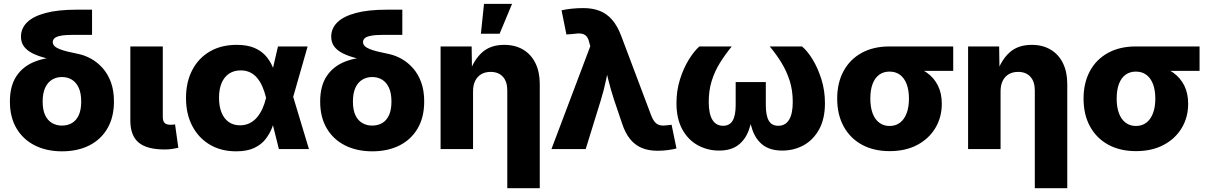

<svg xmlns="http://www.w3.org/2000/svg" viewBox="-20 -778 6298 1002"><path d="M303.7 11.7Q222.7 11.7 161.4 -19.3Q100.1 -50.3 65.9 -108.4Q31.7 -166.5 31.7 -248Q31.7 -329.6 65.9 -380.9Q100.1 -432.1 161.4 -456.3Q222.7 -480.5 303.2 -480.5V-457Q257.8 -464.8 218.8 -474.9Q179.7 -484.9 150.6 -499.3Q121.6 -513.7 105.5 -534.9Q89.4 -556.2 89.4 -586.9Q89.4 -629.4 120.8 -660.9Q152.3 -692.4 217 -710Q281.7 -727.5 381.3 -727.5H460.4V-596.2H366.2Q322.8 -596.2 298.6 -591.8Q274.4 -587.4 264.9 -578.9Q255.4 -570.3 255.4 -558.6Q255.4 -546.4 264.6 -537.4Q273.9 -528.3 291.5 -521.5Q309.1 -514.6 334 -508.5Q358.9 -502.4 390.6 -496.1Q424.8 -488.8 457.5 -470.2Q490.2 -451.7 516.8 -421.4Q543.5 -391.1 559.1 -348.1Q574.7 -305.2 574.7 -248.5Q574.7 -166.5 540.8 -108.2Q506.8 -49.8 445.8 -19Q384.8 11.7 303.7 11.7ZM303.2 -122.6Q333 -122.6 355.7 -136Q378.4 -149.4 391.1 -177.2Q403.8 -205.1 403.8 -248Q403.8 -291.5 390.9 -319.8Q377.9 -348.1 355.2 -362.1Q332.5 -376 303.2 -376Q274.4 -376 251.5 -362.1Q228.5 -348.1 215.6 -319.8Q202.6 -291.5 202.6 -248Q202.6 -204.6 215.6 -177Q228.5 -149.4 251.5 -136Q274.4 -122.6 303.2 -122.6Z M839.4 2Q746.1 2 703.1 -34.4Q660.2 -70.8 660.2 -149.4V-535.6H829.6V-168Q829.6 -146.5 838.9 -136.7Q848.1 -127 868.7 -127Q877.4 -127 883.3 -127.4Q889.2 -127.9 893.6 -128.9L910.6 -6.8Q898.9 -3.9 880.6 -1Q862.3 2 839.4 2Z M1212.4 11.7Q1133.3 11.7 1074.5 -23.4Q1015.6 -58.6 983.2 -121.1Q950.7 -183.6 950.7 -266.6Q950.7 -349.6 983.2 -412.1Q1015.6 -474.6 1075 -509.3Q1134.3 -543.9 1214.8 -543.9Q1270 -543.9 1306.9 -528.3Q1343.8 -512.7 1366.9 -486.3Q1390.1 -460 1403.3 -427.7Q1416.5 -395.5 1423.8 -362.8H1468.3L1508.8 -276.9L1592.3 0H1435.5L1368.2 -269Q1360.4 -301.3 1348.9 -327.1Q1337.4 -353 1321.5 -371.8Q1305.7 -390.6 1284.4 -400.6Q1263.2 -410.6 1236.3 -410.6Q1200.7 -410.6 1175.3 -393.6Q1149.9 -376.5 1136.5 -344.7Q1123 -313 1123 -268.1Q1123 -223.1 1136 -190.9Q1148.9 -158.7 1173.6 -141.4Q1198.2 -124 1232.4 -124Q1260.3 -124 1282.5 -135Q1304.7 -146 1321.3 -165.5Q1337.9 -185.1 1349.6 -210.9Q1361.3 -236.8 1368.2 -266.1L1430.7 -535.6H1585.4L1508.3 -266.1L1467.3 -179.7H1421.4Q1413.1 -145.5 1399.9 -111.8Q1386.7 -78.1 1364.3 -50Q1341.8 -22 1304.9 -5.1Q1268.1 11.7 1212.4 11.7Z M1922.9 11.7Q1841.8 11.7 1780.5 -19.3Q1719.2 -50.3 1685.1 -108.4Q1650.9 -166.5 1650.9 -248Q1650.9 -329.6 1685.1 -380.9Q1719.2 -432.1 1780.5 -456.3Q1841.8 -480.5 1922.4 -480.5V-457Q1877 -464.8 1837.9 -474.9Q1798.8 -484.9 1769.8 -499.3Q1740.7 -513.7 1724.6 -534.9Q1708.5 -556.2 1708.5 -586.9Q1708.5 -629.4 1740 -660.9Q1771.5 -692.4 1836.2 -710Q1900.9 -727.5 2000.5 -727.5H2079.6V-596.2H1985.4Q1941.9 -596.2 1917.7 -591.8Q1893.6 -587.4 1884 -578.9Q1874.5 -570.3 1874.5 -558.6Q1874.5 -546.4 1883.8 -537.4Q1893.1 -528.3 1910.6 -521.5Q1928.2 -514.6 1953.1 -508.5Q1978 -502.4 2009.8 -496.1Q2043.9 -488.8 2076.7 -470.2Q2109.4 -451.7 2136 -421.4Q2162.6 -391.1 2178.2 -348.1Q2193.8 -305.2 2193.8 -248.5Q2193.8 -166.5 2159.9 -108.2Q2126 -49.8 2064.9 -19Q2003.9 11.7 1922.9 11.7ZM1922.4 -122.6Q1952.1 -122.6 1974.9 -136Q1997.6 -149.4 2010.3 -177.2Q2022.9 -205.1 2022.9 -248Q2022.9 -291.5 2010 -319.8Q1997.1 -348.1 1974.4 -362.1Q1951.7 -376 1922.4 -376Q1893.6 -376 1870.6 -362.1Q1847.7 -348.1 1834.7 -319.8Q1821.8 -291.5 1821.8 -248Q1821.8 -204.6 1834.7 -177Q1847.7 -149.4 1870.6 -136Q1893.6 -122.6 1922.4 -122.6Z M2448.7 -301.3V0H2279.3V-535.6H2441.4L2443.4 -397.9H2430.2Q2451.7 -463.9 2495.4 -503.9Q2539.1 -543.9 2611.8 -543.9Q2668.5 -543.9 2710.2 -519Q2752 -494.1 2774.4 -448.2Q2796.9 -402.3 2796.9 -339.8V204.1H2627.4V-306.2Q2627.4 -352.1 2604.5 -377.4Q2581.5 -402.8 2540 -402.8Q2512.7 -402.8 2492.2 -391.1Q2471.7 -379.4 2460.2 -356.7Q2448.7 -334 2448.7 -301.3ZM2489.7 -602.1 2505.9 -757.8H2652.3L2587.4 -602.1Z M2857.9 0 3060.5 -536.6 3055.2 -556.2Q3050.3 -578.1 3040.3 -589.1Q3030.3 -600.1 3013.2 -602.5Q2996.1 -605 2969.7 -600.6L2936 -598.1L2910.6 -724.1Q2933.1 -729.5 2963.6 -732.7Q2994.1 -735.8 3023.9 -735.8Q3072.8 -735.8 3109.9 -721.2Q3147 -706.5 3174.6 -674.8Q3202.1 -643.1 3221.7 -591.3L3378.9 -174.3Q3387.7 -151.9 3398.7 -139.9Q3409.7 -127.9 3424.6 -124.5Q3439.5 -121.1 3459.5 -124L3484.9 -127L3510.3 -3.4Q3491.2 2 3464.6 5.4Q3438 8.8 3411.1 8.8Q3365.2 8.8 3329.6 -5.9Q3293.9 -20.5 3268.1 -52.5Q3242.2 -84.5 3225.6 -136.2L3184.6 -257.3Q3167.5 -309.6 3154.3 -362.8Q3141.1 -416 3127.9 -474.6H3167Q3154.3 -416.5 3143.3 -363.3Q3132.3 -310.1 3116.2 -257.3L3036.6 0Z M3732.4 7.8Q3672.4 7.8 3621.6 -20Q3570.8 -47.9 3540.5 -103.3Q3510.3 -158.7 3510.3 -239.7Q3510.3 -305.2 3528.6 -363.5Q3546.9 -421.9 3574.7 -466.8Q3602.5 -511.7 3629.9 -535.6H3798.8Q3764.2 -493.2 3736.8 -449.2Q3709.5 -405.3 3694.1 -355.5Q3678.7 -305.7 3678.7 -246.1Q3678.7 -184.1 3697.8 -152.8Q3716.8 -121.6 3753.4 -121.6Q3787.6 -121.6 3803.5 -148.4Q3819.3 -175.3 3819.3 -229.5V-349.6H3976.6V-229.5Q3976.6 -175.3 3991.9 -148.4Q4007.3 -121.6 4041.5 -121.6Q4078.6 -121.6 4097.9 -152.8Q4117.2 -184.1 4117.2 -246.1Q4117.2 -306.2 4101.3 -356.2Q4085.4 -406.2 4058.6 -450.2Q4031.7 -494.1 3997.1 -535.6H4165.5Q4193.8 -512.2 4221.2 -467.3Q4248.5 -422.4 4266.8 -364Q4285.2 -305.7 4285.2 -239.7Q4285.2 -158.2 4254.9 -103Q4224.6 -47.9 4174.1 -20Q4123.5 7.8 4062.5 7.8Q4000 7.8 3962.4 -20.5Q3924.8 -48.8 3907 -99.1Q3889.2 -149.4 3885.7 -214.4H3909.2Q3906.2 -148.9 3887.9 -98.9Q3869.6 -48.8 3832 -20.5Q3794.4 7.8 3732.4 7.8Z M4622.6 10.7Q4539.1 10.7 4477.5 -23.2Q4416 -57.1 4382.6 -118.7Q4349.1 -180.2 4349.1 -263.2Q4349.1 -345.7 4382.3 -407Q4415.5 -468.3 4476.8 -502Q4538.1 -535.6 4621.6 -535.6H4954.6V-408.2H4720.2L4621.6 -404.3Q4590.3 -404.3 4567.9 -387.7Q4545.4 -371.1 4533.7 -339.6Q4522 -308.1 4522 -263.2Q4522 -218.8 4533.9 -186.8Q4545.9 -154.8 4568.6 -137.7Q4591.3 -120.6 4622.6 -120.6Q4654.3 -120.6 4676.8 -137.7Q4699.2 -154.8 4711.4 -186.8Q4723.6 -218.8 4723.6 -263.2Q4723.6 -308.1 4711.4 -339.6Q4699.2 -371.1 4676.8 -387.7Q4654.3 -404.3 4622.6 -404.3V-450.2Q4681.2 -450.2 4730.7 -437.5Q4780.3 -424.8 4817.1 -398.7Q4854 -372.6 4874.5 -332Q4895 -291.5 4895 -236.3Q4895 -166.5 4861.8 -110.6Q4828.6 -54.7 4767.6 -22Q4706.5 10.7 4622.6 10.7Z M5201.7 -301.3V0H5032.2V-535.6H5194.3L5196.3 -397.9H5183.1Q5204.6 -463.9 5248.3 -503.9Q5292 -543.9 5364.7 -543.9Q5421.4 -543.9 5463.1 -519Q5504.9 -494.1 5527.3 -448.2Q5549.8 -402.3 5549.8 -339.8V204.1H5380.4V-306.2Q5380.4 -352.1 5357.4 -377.4Q5334.5 -402.8 5293 -402.8Q5265.6 -402.8 5245.1 -391.1Q5224.6 -379.4 5213.1 -356.7Q5201.7 -334 5201.7 -301.3Z M5908.2 10.7Q5824.7 10.7 5763.2 -23.2Q5701.7 -57.1 5668.2 -118.7Q5634.8 -180.2 5634.8 -263.2Q5634.8 -345.7 5668 -407Q5701.2 -468.3 5762.5 -502Q5823.7 -535.6 5907.2 -535.6H6240.2V-408.2H6005.9L5907.2 -404.3Q5876 -404.3 5853.5 -387.7Q5831.1 -371.1 5819.3 -339.6Q5807.6 -308.1 5807.6 -263.2Q5807.6 -218.8 5819.6 -186.8Q5831.5 -154.8 5854.2 -137.7Q5877 -120.6 5908.2 -120.6Q5939.9 -120.6 5962.4 -137.7Q5984.9 -154.8 5997.1 -186.8Q6009.3 -218.8 6009.3 -263.2Q6009.3 -308.1 5997.1 -339.6Q5984.9 -371.1 5962.4 -387.7Q5939.9 -404.3 5908.2 -404.3V-450.2Q5966.8 -450.2 6016.4 -437.5Q6065.9 -424.8 6102.8 -398.7Q6139.6 -372.6 6160.2 -332Q6180.7 -291.5 6180.7 -236.3Q6180.7 -166.5 6147.5 -110.6Q6114.3 -54.7 6053.2 -22Q5992.2 10.7 5908.2 10.7Z"/></svg>

Font: Inter 20pt ExtraBold
Style: Regular
Weight: 800
Version: Version 4.001;git-66647c0bb